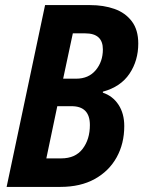

<svg xmlns="http://www.w3.org/2000/svg" viewBox="-20 -734 563 754"><path d="M6 0 157 -714H334Q387 -714 429.5 -699Q472 -684 497.5 -650.5Q523 -617 523 -563Q523 -496 488.5 -444.5Q454 -393 384 -374V-370Q423 -357 445.5 -322.5Q468 -288 468 -239Q468 -170 438 -116Q408 -62 352 -31Q296 0 217 0ZM279 -425Q328 -425 356 -458.5Q384 -492 384 -540Q384 -603 315 -603H266L228 -425ZM220 -112Q276 -112 304.5 -149.5Q333 -187 333 -243Q333 -317 261 -317H205L162 -112Z"/></svg>

Font: Noto Sans Condensed
Style: Bold Italic
Weight: 700
Width: 3
Italic angle: -12°
Designer: Monotype Design Team
Foundry: Monotype Imaging Inc.
Version: Version 2.013; ttfautohint (v1.8.4.7-5d5b)